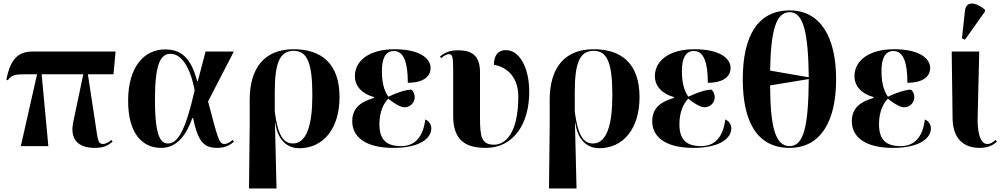

<svg xmlns="http://www.w3.org/2000/svg" viewBox="-20 -828 5674 1088"><path d="M98 0H254L216 -407H452L395 -136C375 -41 420 10 516 10C564 10 587 0 618 -25L611 -35C597 -22 577 -12 565 -12C533 -12 535 -35 517 -151L478 -407H623L635 -536H166C87 -536 40 -500 16 -376L24 -373C45 -402 62 -407 124 -407H190Z M893 10C983 10 1036 -63 1070 -159H1074C1103 -21 1137 10 1212 10C1260 10 1288 -10 1306 -25L1299 -35C1284 -22 1266 -12 1252 -12C1220 -12 1214 -47 1159 -253L1305 -536H1145L1101 -369H1097C1061 -507 1001 -548 915 -548C801 -548 706 -454 706 -257C706 -65 791 10 893 10ZM932 -15C895 -15 858 -43 858 -264C858 -469 891 -523 946 -523C1006 -523 1057 -453 1083 -316C1031 -88 988 -15 932 -15Z M1391 240H1547L1538 -132H1540C1556 -15 1626 12 1675 12C1813 12 1904 -100 1904 -278C1904 -465 1804 -549 1644 -549C1473 -549 1395 -436 1395 -263V-122ZM1640 -15C1583 -15 1554 -67 1537 -195V-303C1537 -463 1561 -540 1644 -540C1723 -540 1750 -468 1750 -287C1750 -118 1717 -15 1640 -15Z M2209 10C2362 10 2424 -46 2424 -100C2424 -120 2414 -141 2390 -151C2375 -32 2315 0 2253 0C2174 0 2130 -32 2130 -124C2130 -198 2156 -244 2180 -269C2207 -247 2247 -220 2272 -220C2305 -220 2330 -247 2330 -276C2330 -298 2321 -313 2311 -320C2279 -320 2227 -302 2181 -280C2167 -299 2144 -339 2144 -424C2144 -489 2160 -539 2212 -539C2268 -539 2291 -474 2291 -359C2383 -359 2420 -397 2420 -443C2420 -492 2367 -549 2215 -549C2078 -549 1991 -488 1991 -396C1991 -342 2029 -297 2099 -278V-273C2031 -253 1976 -221 1976 -141C1976 -52 2051 10 2209 10Z M2733 10C2891 10 2979 -128 2979 -306C2979 -452 2920 -544 2847 -544C2806 -544 2779 -519 2779 -461C2834 -452 2917 -408 2917 -281C2917 -67 2840 -8 2780 -8C2708 -8 2700 -54 2700 -160V-421C2700 -532 2629 -543 2574 -543C2531 -543 2502 -531 2473 -508L2480 -498C2496 -513 2513 -522 2525 -521C2542 -520 2548 -511 2548 -435V-170C2548 -25 2628 10 2733 10Z M3091 240H3247L3238 -132H3240C3256 -15 3326 12 3375 12C3513 12 3604 -100 3604 -278C3604 -465 3504 -549 3344 -549C3173 -549 3095 -436 3095 -263V-122ZM3340 -15C3283 -15 3254 -67 3237 -195V-303C3237 -463 3261 -540 3344 -540C3423 -540 3450 -468 3450 -287C3450 -118 3417 -15 3340 -15Z M3909 10C4062 10 4124 -46 4124 -100C4124 -120 4114 -141 4090 -151C4075 -32 4015 0 3953 0C3874 0 3830 -32 3830 -124C3830 -198 3856 -244 3880 -269C3907 -247 3947 -220 3972 -220C4005 -220 4030 -247 4030 -276C4030 -298 4021 -313 4011 -320C3979 -320 3927 -302 3881 -280C3867 -299 3844 -339 3844 -424C3844 -489 3860 -539 3912 -539C3968 -539 3991 -474 3991 -359C4083 -359 4120 -397 4120 -443C4120 -492 4067 -549 3915 -549C3778 -549 3691 -488 3691 -396C3691 -342 3729 -297 3799 -278V-273C3731 -253 3676 -221 3676 -141C3676 -52 3751 10 3909 10Z M4454 10C4628 10 4718 -137 4718 -378C4718 -620 4628 -769 4455 -769C4271 -769 4189 -620 4189 -379C4189 -137 4271 10 4454 10ZM4563 -390 4344 -428C4348 -652 4376 -759 4455 -759C4533 -759 4560 -644 4563 -390ZM4454 0C4373 0 4345 -112 4344 -344L4563 -380C4561 -108 4534 0 4454 0Z M5040 10C5193 10 5255 -46 5255 -100C5255 -120 5245 -141 5221 -151C5206 -32 5146 0 5084 0C5005 0 4961 -32 4961 -124C4961 -198 4987 -244 5011 -269C5038 -247 5078 -220 5103 -220C5136 -220 5161 -247 5161 -276C5161 -298 5152 -313 5142 -320C5110 -320 5058 -302 5012 -280C4998 -299 4975 -339 4975 -424C4975 -489 4991 -539 5043 -539C5099 -539 5122 -474 5122 -359C5214 -359 5251 -397 5251 -443C5251 -492 5198 -549 5046 -549C4909 -549 4822 -488 4822 -396C4822 -342 4860 -297 4930 -278V-273C4862 -253 4807 -221 4807 -141C4807 -52 4882 10 5040 10Z M5448 -603 5561 -762V-774C5507 -818 5454 -823 5448 -766L5431 -611ZM5531 10C5580 10 5608 -6 5629 -25L5622 -35C5612 -27 5596 -12 5575 -12C5528 -12 5518 -99 5520 -164L5529 -536H5373L5378 -155C5380 -40 5443 10 5531 10Z"/></svg>

Font: Noto Serif Display
Style: Bold
Weight: 700
Designer: Monotype Design Team
Foundry: Monotype Imaging Inc.
Version: Version 2.009